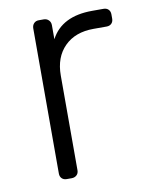

<svg xmlns="http://www.w3.org/2000/svg" viewBox="-66 -569 479 619"><g transform="rotate(-10 174.0 -260.0)"><path d="M315 -520Q325 -520 331 -514Q337 -508 337 -498V-484Q337 -474 331 -468Q325 -462 315 -462H272Q212 -462 177 -427Q142 -392 142 -332V-22Q142 -12 135.5 -6Q129 0 119 0H103Q93 0 87 -6Q81 -12 81 -22V-497Q81 -507 87 -513.5Q93 -520 103 -520H119Q129 -520 135.5 -513.5Q142 -507 142 -497V-451Q178 -520 278 -520Z"/></g></svg>

Font: Hezaedrus Light
Style: Regular
Weight: 300
Designer: Hubert & Fischer
Foundry: Hubert & Fischer
Version: Version 1.10;September 3, 2019;FontCreator 11.5.0.2425 64-bi